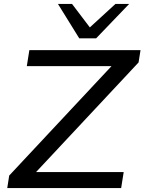

<svg xmlns="http://www.w3.org/2000/svg" viewBox="-20 -961 738 981"><path d="M17 0 27 -64 588 -664 593 -623H117L130 -705H698L688 -642L127 -42L122 -82H612L599 0ZM385 -765 276 -941H348L439 -821L570 -941H640L471 -765Z"/></svg>

Font: Nunito Sans 7pt SemiExpanded
Style: Italic
Weight: 400
Width: 6
Italic angle: -9°
Designer: Vernon Adams
Foundry: Vernon Adams
Version: Version 3.101;gftools[0.9.27]